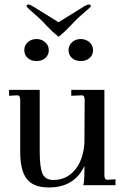

<svg xmlns="http://www.w3.org/2000/svg" viewBox="-20 -816 564 846"><path d="M195 10Q128 10 98.5 -27Q69 -64 69 -148V-376Q69 -396 56 -396L20 -394V-420H155V-148Q155 -78 167.5 -50.5Q180 -23 216 -23Q273 -23 310 -67Q347 -111 352 -186L353 -375Q353 -396 341 -396L294 -394V-420H440V-43Q440 -24 453 -24L489 -26V0H347Q352 -13 352 -72V-85Q308 10 195 10ZM238 -654Q237 -654 211 -677L189 -699L168 -721Q155 -735 119 -766Q108 -775 104 -780Q97 -786 97 -789Q97 -796 105 -796Q113 -796 130 -785L238 -718L346 -785Q363 -796 372 -796Q380 -796 380 -789Q380 -786 373 -780Q369 -776 357 -766Q321 -735 308 -721L287 -699L265 -677Q240 -654 238 -654ZM141 -644Q163 -644 179 -630Q195 -616 195 -595Q195 -574 180 -560.5Q165 -547 141 -547Q117 -547 102 -560.5Q87 -574 87 -595Q87 -616 102.5 -630Q118 -644 141 -644ZM336 -644Q358 -644 374 -630Q390 -616 390 -595Q390 -574 375 -560.5Q360 -547 336 -547Q312 -547 297 -560.5Q282 -574 282 -595Q282 -616 297.5 -630Q313 -644 336 -644Z"/></svg>

Font: UnnaRegular
Style: Regular
Weight: 400
Designer: Jorge de Buen Unna
Foundry: Omnibus-Type
Version: Version 2.008;hotconv 1.0.109;makeotfexe 2.5.65596